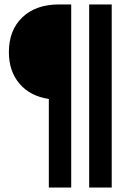

<svg xmlns="http://www.w3.org/2000/svg" viewBox="-20 -695 590 865"><path d="M200 150V-249.2Q115.8 -261.7 67.9 -317.9Q20 -374.2 20 -460Q20 -559.2 80.8 -617.1Q141.7 -675 245.8 -675H300.8V150ZM381.7 150V-675H483.3V150Z"/></svg>

Font: Funnel Sans
Style: Bold
Weight: 700
Designer: NORD ID, Kristian Moeller
Foundry: Dicotype
Version: Version 1.000